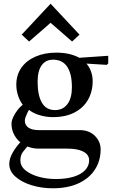

<svg xmlns="http://www.w3.org/2000/svg" viewBox="-20 -799 618 1036"><path d="M265 217Q203 217 149 200Q95 183 62.5 153.5Q30 124 30 86Q30 56 49.5 22.5Q69 -11 98 -40V-25Q73 -42 57.5 -70Q42 -98 42 -131Q42 -147 51.5 -167.5Q61 -188 76 -207Q91 -226 107 -236L110 -224Q90 -248 79 -278.5Q68 -309 68 -342Q68 -394 95 -433Q122 -472 171.5 -493.5Q221 -515 284 -515Q325 -515 358 -506.5Q391 -498 415 -483L390 -486L564 -498V-457L556 -449L428 -457L440 -463Q459 -444 469.5 -417.5Q480 -391 480 -361Q480 -305 455 -261Q430 -217 382 -192Q334 -167 264 -167Q227 -167 190.5 -178.5Q154 -190 132 -210L139 -211Q135 -205 129 -193Q123 -181 118.5 -168.5Q114 -156 114 -149Q114 -123 134 -110Q154 -97 187 -97H409Q461 -97 492 -66Q523 -35 523 7Q523 68 492.5 115.5Q462 163 404 190Q346 217 265 217ZM281 167Q337 167 377.5 154.5Q418 142 439.5 119Q461 96 461 66Q461 45 446.5 31Q432 17 405.5 10Q379 3 343 3H187Q168 3 149.5 -1.5Q131 -6 117 -14L137 -18Q117 3 103.5 21Q90 39 90 66Q90 98 118 120.5Q146 143 189.5 155Q233 167 281 167ZM277 -205Q320 -205 344 -237.5Q368 -270 368 -328Q368 -401 342.5 -439Q317 -477 266 -477Q227 -477 205 -447Q183 -417 183 -358Q183 -285 206 -245Q229 -205 277 -205ZM137 -575 97 -612 253 -779 409 -612 369 -575 253 -676Z"/></svg>

Font: Wittgenstein Medium
Style: Regular
Weight: 500
Designer: Jörg Drees
Foundry: Jörg Drees
Version: Version 1.500